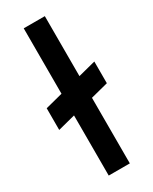

<svg xmlns="http://www.w3.org/2000/svg" viewBox="-222 -798 676 847"><g transform="rotate(-30 116.5 -375.0)"><path d="M-25.5 -283.5V-394L259.5 -467.5V-357ZM63 0V-750H170.5V0Z"/></g></svg>

Font: Mohave SemiBold
Style: Regular
Weight: 600
Designer: Gumpita Rahayu
Foundry: Tokotype
Version: Version 2.003